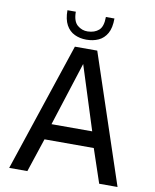

<svg xmlns="http://www.w3.org/2000/svg" viewBox="-99 -1007 876 1082"><g transform="rotate(10 339.0 -466.0)"><path d="M29 0 275 -737H403L649 0H544L479 -193H197L133 0ZM221 -284H454L338 -649ZM331 -787Q294 -787 263.5 -801.5Q233 -816 215.5 -848Q198 -880 198 -932H246Q246 -877 272 -855Q298 -833 331 -834Q370 -835 394 -856Q418 -877 418 -932H467Q467 -878 449 -846.5Q431 -815 400.5 -801Q370 -787 331 -787Z"/></g></svg>

Font: Exo Thin Medium
Style: Regular
Weight: 500
Version: Version 2.000